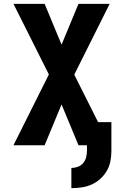

<svg xmlns="http://www.w3.org/2000/svg" viewBox="-20 -755 640 998"><path d="M351 223V118Q368 118 384.5 112Q401 106 412 93Q423 80 427.5 63Q432 46 432 29V0H388L300 -212L212 0H50L234 -368L50 -735H212L300 -523L388 -735H550L366 -367L490 -120H559V29Q559 56 554 82.5Q549 109 535.5 132.5Q522 156 501.5 174.5Q481 193 456.5 204Q432 215 405 219Q378 223 351 223Z"/></svg>

Font: Iosevka Heavy Extended
Style: Regular
Weight: 900
Width: 7
Monospace: yes
Designer: Belleve Invis
Foundry: Belleve Invis
Version: Version 32.5.0; ttfautohint (v1.8.4)